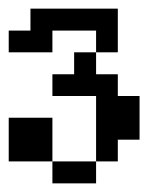

<svg xmlns="http://www.w3.org/2000/svg" viewBox="-20 -720 340 440"><path d="M250 -350.1H200.2V-500H100.1V-549.8H149.9V-600.1H200.2V-649.9H100.1V-600.1H0V-649.9H49.8V-700.2H250V-600.1H200.2V-549.8H250V-500H299.8V-399.9H250ZM200.2 -350.1V-299.8H100.1V-350.1H0V-450.2H100.1V-350.1Z"/></svg>

Font: Redaction 50
Style: Bold
Weight: 700
Designer: Jeremy Mickel / Forest Young
Foundry: MCKL
Version: Version 2.001;hotconv 1.0.113;makeotfexe 2.5.65598 DEVELOPME